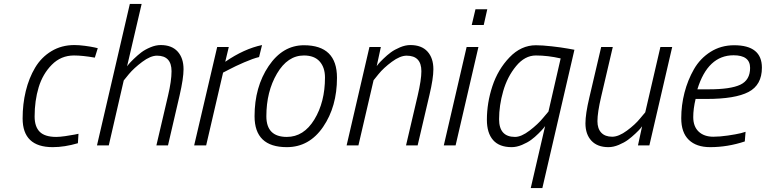

<svg xmlns="http://www.w3.org/2000/svg" viewBox="-20 -739 3893 976"><path d="M358 -510C314.7 -510 275.8 -499.7 241.5 -479C207.2 -458.3 179.5 -430.3 158.5 -395C137.5 -359.7 121.7 -320 111 -276C100.3 -232 95 -185.7 95 -137C95 -39.7 146 9 248 9C288 9 330.7 2.3 376 -11L379 -59L360 -55C346.7 -52.3 330.5 -49.7 311.5 -47C292.5 -44.3 277.3 -43 266 -43C227.3 -43 199.3 -51.7 182 -69C164.7 -86.3 156 -112.3 156 -147C156 -200.3 162.8 -249.7 176.5 -295C190.2 -340.3 212.5 -378.7 243.5 -410C274.5 -441.3 312 -457 356 -457C385.3 -457 420.7 -453.3 462 -446L477 -494L460 -498C448 -500.7 432 -503.3 412 -506C392 -508.7 374 -510 358 -510Z M609 -330 635 -362C652.3 -382.7 675 -403.5 703 -424.5C731 -445.5 756 -456 778 -456C827.3 -456 852 -429.7 852 -377C852 -344.3 846 -302.7 834 -252L775 0H834L893 -254C906.3 -312 913 -356.3 913 -387C913 -425 903 -455 883 -477C863 -499 834.3 -510 797 -510C780.3 -510 762.8 -506.2 744.5 -498.5C726.2 -490.8 710.7 -482.2 698 -472.5C685.3 -462.8 672.7 -451.8 660 -439.5C647.3 -427.2 639 -418.5 635 -413.5L626 -402L700 -719H640L473 0H533Z M1028 0 1114 -370 1145 -386C1165 -396.7 1190.3 -408.7 1221 -422C1251.7 -435.3 1277 -444.3 1297 -449L1312 -510C1251.3 -497.3 1189 -469 1125 -425L1143 -500H1084L967 0Z M1438 -43C1368.7 -43 1334 -78 1334 -148C1334 -231.3 1352 -303.7 1388 -365C1424 -426.3 1469.7 -457 1525 -457C1560.3 -457 1587 -446.8 1605 -426.5C1623 -406.2 1632 -379 1632 -345C1632 -261.7 1614 -190.5 1578 -131.5C1542 -72.5 1495.3 -43 1438 -43ZM1525 -509C1453 -509 1393.2 -473.7 1345.5 -403C1297.8 -332.3 1274 -247.3 1274 -148C1274 -43.3 1328.7 9 1438 9C1514 9 1575.5 -25.3 1622.5 -94C1669.5 -162.7 1693 -246 1693 -344C1693 -454 1637 -509 1525 -509Z M1879 -331 1904 -362C1921.3 -383.3 1944 -404.3 1972 -425C2000 -445.7 2025 -456 2047 -456C2097 -456 2122 -429.7 2122 -377C2122 -347.7 2115.7 -306 2103 -252L2044 0H2103L2163 -256C2176.3 -312 2183 -355.7 2183 -387C2183 -425 2173 -455 2153 -477C2133 -499 2104 -510 2066 -510C2049.3 -510 2031.8 -506.2 2013.5 -498.5C1995.2 -490.8 1979.7 -482.3 1967 -473C1954.3 -463.7 1941.7 -452.8 1929 -440.5C1916.3 -428.2 1908 -419.5 1904 -414.5L1895 -403L1916 -500H1858L1742 0H1802Z M2439 -612 2457 -692H2397L2378 -612ZM2296 0 2412 -500H2352L2236 0Z M2704 -457C2744.7 -457 2786.7 -452 2830 -442L2768 -172L2741 -140C2723.7 -118.7 2700.8 -97.2 2672.5 -75.5C2644.2 -53.8 2619.3 -43 2598 -43C2544 -43 2517 -73 2517 -133C2517 -179.7 2524 -227.3 2538 -276C2552 -324.7 2573.8 -367 2603.5 -403C2633.2 -439 2666.7 -457 2704 -457ZM2581 9C2597.7 9 2615.2 5.2 2633.5 -2.5C2651.8 -10.2 2667.3 -18.7 2680 -28C2692.7 -37.3 2705.2 -48.2 2717.5 -60.5C2729.8 -72.8 2738 -81.5 2742 -86.5L2751 -98L2678 217H2737L2900 -486L2867 -492C2845 -496 2817.7 -499.8 2785 -503.5C2752.3 -507.2 2725.3 -509 2704 -509C2654 -509 2609.3 -488.5 2570 -447.5C2530.7 -406.5 2501.7 -357.7 2483 -301C2464.3 -244.3 2455 -187.3 2455 -130C2455 -85.3 2465.5 -51 2486.5 -27C2507.5 -3 2539 9 2581 9Z M3260 -168 3234 -137C3217.3 -116.3 3195 -95.7 3167 -75C3139 -54.3 3114 -44 3092 -44C3068 -44 3049.5 -50.8 3036.5 -64.5C3023.5 -78.2 3017 -97.7 3017 -123C3017 -152.3 3023.3 -194 3036 -248L3095 -500H3036L2976 -244C2962.7 -188 2956 -144 2956 -112C2956 -74.7 2966.2 -45.2 2986.5 -23.5C3006.8 -1.8 3035.7 9 3073 9C3089.7 9 3107.2 5.2 3125.5 -2.5C3143.8 -10.2 3159.3 -18.7 3172 -28C3184.7 -37.3 3197.3 -48 3210 -60C3222.7 -72 3231 -80.5 3235 -85.5L3244 -97L3223 0H3281L3397 -500H3337Z M3525 -285C3560.3 -400.3 3621.7 -458 3709 -458C3765 -458 3793 -436.7 3793 -394C3793 -352.7 3776.5 -324.2 3743.5 -308.5C3710.5 -292.8 3657.3 -285 3584 -285ZM3606 -44C3574.7 -44 3549.8 -52.7 3531.5 -70C3513.2 -87.3 3504 -112 3504 -144C3504 -172 3508 -202.7 3516 -236H3572C3668.7 -236 3739.7 -247.8 3785 -271.5C3830.3 -295.2 3853 -336.3 3853 -395C3853 -471 3806 -509 3712 -509C3667.3 -509 3627.3 -497.8 3592 -475.5C3556.7 -453.2 3528.5 -423.7 3507.5 -387C3486.5 -350.3 3470.5 -310.7 3459.5 -268C3448.5 -225.3 3443 -182 3443 -138C3443 -89.3 3455.8 -52.7 3481.5 -28C3507.2 -3.3 3543.3 9 3590 9C3649.3 9 3708 -0.7 3766 -20L3770 -69L3746 -62C3729.3 -58 3707.3 -54 3680 -50C3652.7 -46 3628 -44 3606 -44Z"/></svg>

Font: RazerF5 Light
Style: Italic
Weight: 300
Foundry: Razer Inc.
Version: Version 2